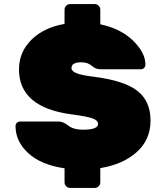

<svg xmlns="http://www.w3.org/2000/svg" viewBox="-20 -820 810 940"><path d="M471 -773V-701Q571 -680 631.5 -621Q692 -562 692 -503Q692 -494 685.5 -487.5Q679 -481 671 -481H471Q448 -481 429 -498Q410 -515 378 -515Q330 -515 330 -487Q330 -472 353.5 -462Q377 -452 441 -444Q590 -425 653.5 -374.5Q717 -324 717 -230Q717 -136 649.5 -75.5Q582 -15 471 3V73Q471 84 463 92Q455 100 444 100H323Q312 100 304 92Q296 84 296 73V4Q180 -13 118 -70.5Q56 -128 56 -203Q56 -212 62.5 -218.5Q69 -225 78 -225H268Q289 -225 314.5 -205Q340 -185 385 -185Q460 -185 460 -213Q460 -231 433 -240.5Q406 -250 331 -260Q73 -294 73 -480Q73 -565 133.5 -625Q194 -685 296 -703V-773Q296 -784 304 -792Q312 -800 323 -800H444Q455 -800 463 -792Q471 -784 471 -773Z"/></svg>

Font: Rubik One
Style: Regular
Weight: 400
Designer: Hubert and Fischer with Elvire Volk Leonovitch
Foundry: Hubert and Fischer with Elvire Volk Leonovitch
Version: Version 1.001